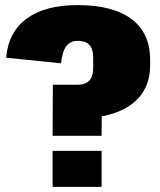

<svg xmlns="http://www.w3.org/2000/svg" viewBox="-20 -732 627 752"><path d="M568 -475Q568 -436 556 -403.5Q544 -371 520.5 -346Q497 -321 462.5 -303.5Q428 -286 382.5 -277Q337 -268 283 -268L379 -341L378 -200H186L187 -400H283Q314 -400 329.5 -416Q345 -432 345 -466V-507Q345 -527 339 -542Q333 -557 319.5 -564.5Q306 -572 283 -572Q255 -572 239.5 -551Q224 -530 219 -484L4 -506Q13 -607 85 -659.5Q157 -712 283 -712Q423 -712 495.5 -657Q568 -602 568 -498ZM378 -141V0H186V-141Z"/></svg>

Font: Pathway Extreme Condensed Black
Style: Regular
Weight: 900
Width: 3
Version: Version 1.001;gftools[0.9.26]